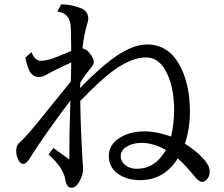

<svg xmlns="http://www.w3.org/2000/svg" viewBox="-20 -817 1040 890"><path d="M227.1 -130.9 301.3 -78.1Q301.3 -207.5 306.2 -351.1Q188 -194.3 115.7 -80.1Q101.6 -57.1 88.4 -57.1Q77.6 -57.1 69.8 -67.9Q55.2 -88.4 55.2 -117.7Q55.2 -143.6 69.3 -155.3Q101.6 -181.6 187.5 -290Q278.3 -401.9 308.1 -439V-442.4L309.1 -466.8Q309.6 -509.8 310.1 -527.8Q227.5 -489.3 196.3 -471.2Q176.3 -460 160.6 -460Q130.4 -460 115.2 -491.2Q106 -509.8 97.2 -549.8L126 -575.2Q141.6 -535.2 168.9 -535.2Q201.2 -535.2 247.1 -554.7L304.7 -578.6L310.1 -581.1Q309.6 -682.6 307.1 -702.6Q300.3 -756.8 246.1 -763.2L263.2 -796.9Q309.1 -796.4 353 -779.8Q389.2 -766.1 389.2 -731Q389.2 -721.2 381.3 -695.8Q370.6 -662.1 362.3 -592.8Q379.9 -590.3 396 -570.3Q415 -546.9 415 -528.8Q415 -519 401.9 -502.9Q372.6 -467.8 353 -435.1L350.1 -408.2Q436.5 -496.1 495.1 -540Q588.9 -610.8 661.1 -610.8Q758.3 -610.8 810.1 -519.5Q860.4 -431.2 860.4 -298.3Q860.4 -222.2 837.4 -150.9Q889.6 -118.2 924.3 -79.6Q952.1 -48.3 952.1 -22.9Q952.1 -2.9 942.9 9.8Q930.7 25.9 916 25.9Q902.3 25.9 882.3 1Q841.3 -49.8 804.2 -83Q741.2 18.1 629.4 18.1Q574.7 18.1 535.2 -5.9Q484.4 -36.6 484.4 -93.8Q484.4 -140.6 524.4 -170.9Q573.7 -208 650.4 -208Q706.5 -208 772.9 -184.1Q787.1 -242.2 787.1 -307.6Q787.1 -418.9 746.6 -491.2Q712.9 -550.8 657.2 -550.8Q589.4 -550.8 503.4 -488.3Q446.3 -446.3 352.1 -349.1Q353.5 -226.6 362.3 -80.1V-76.7Q365.2 -40.5 365.2 -35.2Q365.2 -4.4 346.2 27.3Q331.1 53.2 311 53.2Q288.1 53.2 282.2 14.2Q274.4 -38.6 205.1 -101.1ZM749 -122.1Q689.5 -154.8 636.2 -154.8Q596.7 -154.8 568.8 -138.2Q539.6 -121.1 539.6 -93.3Q539.6 -70.8 557.1 -54.7Q579.6 -34.7 613.8 -34.7Q700.2 -34.7 749 -122.1Z"/></svg>

Font: BIZ UDMincho
Style: Regular
Weight: 400
Monospace: yes
Designer: TypeBank Co., Ltd.
Foundry: Morisawa Inc.
Version: Version 1.06